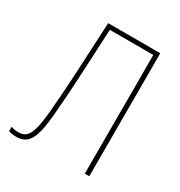

<svg xmlns="http://www.w3.org/2000/svg" viewBox="-171 -834 905 964"><g transform="rotate(30 281.5 -351.5)"><path d="M61 11C134 11 158 -38 171 -177C186 -348 189 -460 201 -689H453V-1H479V-714H177C164 -456 160 -347 146 -185C134 -53 114 -14 60 -14C44 -14 31 -16 17 -21V4C31 9 45 11 61 11Z"/></g></svg>

Font: Noto Sans Mono SemiCondensed Thin
Style: Regular
Weight: 100
Width: 4
Designer: Monotype Design Team
Foundry: Monotype Imaging Inc.
Version: Version 2.014